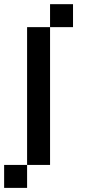

<svg xmlns="http://www.w3.org/2000/svg" viewBox="-20 -798 484 929"><path d="M222.2 0H111.1V-666.7H222.2ZM333.3 -666.7H222.2V-777.8H333.3ZM111.1 111.1H0V0H111.1Z"/></svg>

Font: Pixeloid Sans
Style: Regular
Weight: 400
Designer: GGBotNet
Foundry: GGBotNet
Version: 0.5